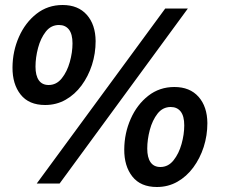

<svg xmlns="http://www.w3.org/2000/svg" viewBox="-20 -734 914 768"><path d="M160.5 -314Q95.5 -314 62.5 -355.8Q29.5 -397.5 30 -464.5Q30.5 -529.5 55.8 -586.5Q81 -643.5 126 -678.8Q171 -714 230.5 -714Q292.5 -714 327.2 -674.8Q362 -635.5 362.5 -569.5Q362.5 -520 347.8 -474.2Q333 -428.5 306.2 -392.2Q279.5 -356 242.5 -335Q205.5 -314 160.5 -314ZM174.5 -394Q206 -394 227.2 -420.8Q248.5 -447.5 259.2 -486Q270 -524.5 270 -560.5Q270 -597.5 255.8 -615.8Q241.5 -634 216 -634Q184 -634 163.2 -607.5Q142.5 -581 132.2 -542.2Q122 -503.5 122 -467.5Q122 -432 135.2 -413Q148.5 -394 174.5 -394ZM127 0 641 -700H731.5L218.5 0ZM607.5 14Q542.5 14 509.5 -27.8Q476.5 -69.5 477 -136.5Q477.5 -201.5 502.8 -258.5Q528 -315.5 573 -350.8Q618 -386 677.5 -386Q739.5 -386 774.2 -346.8Q809 -307.5 809.5 -241.5Q809.5 -192 794.8 -146.2Q780 -100.5 753.2 -64.2Q726.5 -28 689.5 -7Q652.5 14 607.5 14ZM621.5 -66Q653 -66 674.2 -92.8Q695.5 -119.5 706.2 -158Q717 -196.5 717 -232.5Q717 -269.5 702.8 -287.8Q688.5 -306 663 -306Q631 -306 610.2 -279.5Q589.5 -253 579.2 -214.2Q569 -175.5 569 -139.5Q569 -104 582.2 -85Q595.5 -66 621.5 -66Z"/></svg>

Font: Cabin SemiCondensedSemiBold
Style: Italic
Weight: 600
Width: 4
Italic angle: -10°
Designer: Pablo Impallari
Foundry: Pablo Impallari. http://www.impallari.com Igino Marini. http://www.ikern.com
Version: Version 3.001